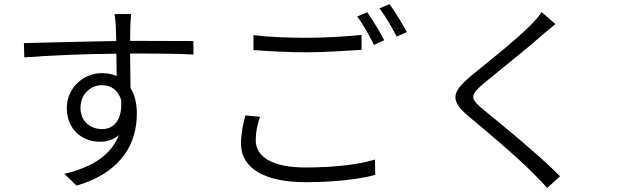

<svg xmlns="http://www.w3.org/2000/svg" viewBox="-20 -859 3040 940"><path d="M573 -370C580 -277 542 -227 480 -227C422 -227 374 -265 374 -331C374 -398 424 -442 479 -442C521 -442 557 -421 573 -370ZM97 -648 99 -578C225 -588 397 -595 550 -596L551 -487C530 -496 506 -501 479 -501C386 -501 307 -427 307 -330C307 -224 384 -165 469 -165C505 -165 537 -176 562 -198C525 -101 434 -41 295 -8L355 50C586 -19 650 -167 650 -303C650 -352 640 -395 619 -428L617 -597H637C783 -597 872 -595 927 -592V-658C882 -658 763 -659 638 -659H617L618 -731C618 -743 621 -779 622 -790H541C542 -782 546 -755 547 -730L549 -658C396 -656 207 -650 97 -648Z M1221 -687V-614C1299 -608 1384 -603 1484 -603C1575 -603 1682 -611 1750 -615V-688C1678 -681 1579 -674 1483 -674C1384 -674 1292 -678 1221 -687ZM1253 -287 1181 -294C1171 -254 1160 -207 1160 -156C1160 -33 1278 33 1477 33C1620 33 1748 17 1817 -3L1816 -78C1743 -54 1614 -39 1475 -39C1312 -39 1232 -92 1232 -172C1232 -209 1239 -247 1253 -287ZM1778 -799 1729 -778C1757 -741 1791 -680 1811 -639L1861 -662C1840 -703 1803 -764 1778 -799ZM1887 -839 1838 -818C1867 -780 1900 -723 1922 -680L1972 -702C1952 -739 1914 -802 1887 -839Z M2699 -741 2632 -800C2621 -782 2597 -755 2578 -736C2511 -667 2357 -546 2281 -483C2193 -408 2181 -367 2275 -289C2368 -212 2521 -82 2593 -8C2617 16 2639 39 2659 61L2722 4C2615 -104 2440 -246 2347 -322C2280 -377 2282 -393 2343 -446C2418 -509 2564 -624 2633 -686C2649 -699 2679 -725 2699 -741Z"/></svg>

Font: Noto Sans JP DemiLight
Style: Regular
Weight: 350
Designer: Ryoko NISHIZUKA 西塚涼子 (kana, bopomofo & ideographs); Paul D. Hunt (Latin, Greek & Cyrillic); Sandoll Communications 산돌커뮤니
Foundry: Adobe
Version: Version 2.004;hotconv 1.0.118;makeotfexe 2.5.65603